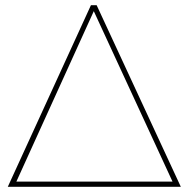

<svg xmlns="http://www.w3.org/2000/svg" viewBox="-20 -719 726 739"><path d="M352 -699H330L10 0H676ZM43 -20 341 -676 644 -20Z"/></svg>

Font: Montserrat Thin
Style: Regular
Weight: 250
Designer: Julieta Ulanovsky
Foundry: Julieta Ulanovsky
Version: Version 4.000